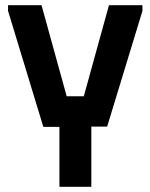

<svg xmlns="http://www.w3.org/2000/svg" viewBox="-20 -720 580 740"><path d="M11 -700H140L237 -349H303L400 -700H529V-678L393 -232H332V0H209V-231H147L11 -678Z"/></svg>

Font: Phudu Light Medium
Style: Regular
Weight: 500
Version: Version 1.005;gftools[0.9.23]